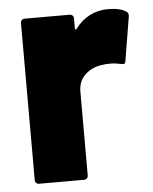

<svg xmlns="http://www.w3.org/2000/svg" viewBox="-44 -562 478 599"><g transform="rotate(-5 195.0 -262.0)"><path d="M317 -524Q353 -524 373 -511Q379 -507 379 -500Q379 -498 379 -496L356 -357Q355 -349 349 -349Q346 -349 342 -350Q324 -354 308 -354Q291 -354 282 -352Q251 -348 229.5 -328Q208 -308 208 -275V-12Q208 -7 204.5 -3.5Q201 0 196 0H54Q49 0 45.5 -3.5Q42 -7 42 -12V-505Q42 -510 45.5 -513.5Q49 -517 54 -517H196Q201 -517 204.5 -513.5Q208 -510 208 -505V-473Q208 -470 209.5 -469.5Q211 -469 211 -469Q212 -469 213 -471Q253 -524 317 -524Z"/></g></svg>

Font: LinhAnh ExtBd
Style: Regular
Weight: 800
Designer: Jeremy Tribby
Foundry: Tribby Type
Version: Version 1.408